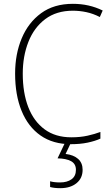

<svg xmlns="http://www.w3.org/2000/svg" viewBox="-20 -744 586 1004"><path d="M361 -688Q275 -688 216.5 -644Q158 -600 128.5 -525Q99 -450 99 -359Q99 -258 128 -183.5Q157 -109 213.5 -67.5Q270 -26 353 -26Q400 -26 438 -34.5Q476 -43 505 -54V-19Q476 -6 437.5 2Q399 10 351 10Q257 10 192 -35.5Q127 -81 93 -164Q59 -247 59 -359Q59 -461 93.5 -543.5Q128 -626 195 -675Q262 -724 361 -724Q446 -724 517 -689L502 -655Q467 -673 431.5 -680.5Q396 -688 361 -688ZM412 144Q412 188 380 214Q348 240 295 240Q264 240 242 234V204Q263 210 294 210Q331 210 354 193.5Q377 177 377 144Q377 113 352 99Q327 85 281 84L321 0H352L323 61Q365 66 388.5 87Q412 108 412 144Z"/></svg>

Font: Noto Sans Sinhala SemiCondensed ExtraLight
Style: Regular
Weight: 200
Width: 4
Designer: Jelle Bosma - Monotype Design Team
Foundry: Monotype Imaging Inc.
Version: Version 2.006; ttfautohint (v1.8.4.7-5d5b)